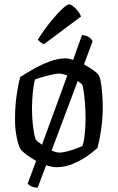

<svg xmlns="http://www.w3.org/2000/svg" viewBox="-20 -768 541 882"><path d="M182 -565Q173 -568 165.5 -574.5Q158 -581 154 -586Q185 -635 215 -671.5Q245 -708 267 -728Q289 -748 297 -748Q304 -748 315.5 -739.5Q327 -731 337.5 -718Q348 -705 352 -692ZM432 -425Q440 -413 444 -386.5Q448 -360 450 -330Q452 -300 452 -277Q452 -223 444.5 -172.5Q437 -122 428 -89Q413 -74 383.5 -53Q354 -32 316.5 -16Q279 0 241 0Q218 0 192 -9L153 94Q136 94 124 88Q112 82 107 76L146 -29Q120 -43 101 -58Q82 -73 76 -80Q65 -97 57 -135.5Q49 -174 49 -220Q49 -279 56.5 -331Q64 -383 73 -414Q91 -426 126 -446.5Q161 -467 202.5 -483.5Q244 -500 281 -500Q294 -500 316 -493Q328 -527 338.5 -556.5Q349 -586 357 -607Q379 -605 391 -595.5Q403 -586 405 -578L366 -472Q388 -460 406.5 -447Q425 -434 432 -425ZM127 -274Q127 -221 133 -178.5Q139 -136 145 -126Q151 -118 173 -103L289 -421Q267 -430 251 -430Q240 -430 217.5 -425Q195 -420 173 -413.5Q151 -407 141 -403Q135 -384 131 -345.5Q127 -307 127 -274ZM359 -98Q366 -118 369.5 -154Q373 -190 373 -226Q373 -259 370.5 -291.5Q368 -324 364.5 -347.5Q361 -371 358 -379Q353 -385 337 -396L217 -76Q227 -72 236.5 -69.5Q246 -67 253 -67Q268 -67 290.5 -73Q313 -79 332.5 -86.5Q352 -94 359 -98Z"/></svg>

Font: Texturina 72pt
Style: Regular
Weight: 400
Designer: Guillermo Torres Carreño
Foundry: Omnibus-Type
Version: Version 1.002; ttfautohint (v1.8.3)